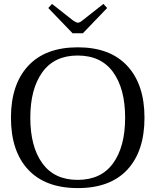

<svg xmlns="http://www.w3.org/2000/svg" viewBox="-20 -952 795 982"><path d="M227 -911 246 -932 354 -847Q370 -836 378 -836Q388 -836 401 -847L509 -932L528 -911L404 -782H351ZM36 -350Q36 -520 124 -615Q212 -710 378 -710Q543 -710 631 -615Q719 -520 719 -350Q719 -179 631.5 -84.5Q544 10 378 10Q212 10 124 -84.5Q36 -179 36 -350ZM620 -350Q620 -498 558.5 -583Q497 -668 377 -668Q258 -668 196.5 -582.5Q135 -497 135 -350Q135 -202 196.5 -117Q258 -32 377 -32Q497 -32 558.5 -117Q620 -202 620 -350Z"/></svg>

Font: TavirajRegular
Style: Regular
Weight: 400
Designer: Katatrad Team
Foundry: CadsonDemak
Version: Version 1.001